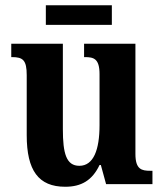

<svg xmlns="http://www.w3.org/2000/svg" viewBox="-20 -703 624 733"><path d="M155 -608H407V-683H155ZM229 10C290 10 332 -14 360 -73H365L385 0H562V-51H554C521 -51 497 -56 497 -115V-536H301V-485H304C338 -485 360 -479 360 -420V-225C360 -131 337 -70 283 -70C233 -70 220 -117 220 -210V-536H23V-485H26C68 -485 82 -473 82 -416V-187C82 -52 127 10 229 10Z"/></svg>

Font: Noto Serif Devanagari Condensed
Style: Bold
Weight: 700
Width: 3
Designer: Universal Thirst, Indian Type Foundry and the Monotype Design Team
Foundry: Monotype Imaging Inc.
Version: Version 2.004